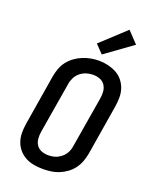

<svg xmlns="http://www.w3.org/2000/svg" viewBox="-179 -1090 957 1196"><g transform="rotate(20 300.0 -492.0)"><path d="M255 8Q224 8 194 2.5Q164 -3 138.5 -17Q113 -31 94.5 -53Q76 -75 66.5 -102.5Q57 -130 57 -160.5Q57 -191 62 -222L117 -557Q122 -584 131.5 -610Q141 -636 158.5 -658.5Q176 -681 199.5 -698Q223 -715 249 -725.5Q275 -736 301.5 -741Q328 -746 355 -746Q386 -746 415.5 -739Q445 -732 470.5 -718.5Q496 -705 514.5 -682.5Q533 -660 542.5 -632.5Q552 -605 552 -574.5Q552 -544 547 -513L492 -178Q487 -152 477.5 -126Q468 -100 451 -77Q434 -54 410.5 -37Q387 -20 361 -9.5Q335 1 308 4.5Q281 8 255 8ZM256 -84Q272 -84 287 -86.5Q302 -89 316 -95.5Q330 -102 343 -112.5Q356 -123 365 -136Q374 -149 379 -163.5Q384 -178 386 -193L442 -528Q446 -551 444 -574.5Q442 -598 429.5 -616.5Q417 -635 395.5 -643Q374 -651 351 -651Q328 -651 306 -644Q284 -637 265.5 -622Q247 -607 236.5 -585.5Q226 -564 223 -542L167 -207Q163 -184 165 -160.5Q167 -137 179 -119Q191 -101 212 -92.5Q233 -84 256 -84ZM357 -788 305 -842 467 -992 537 -918Z"/></g></svg>

Font: Iosevka Slab SmBdExObl
Style: Regular
Weight: 600
Width: 7
Italic angle: -9°
Monospace: yes
Designer: Belleve Invis
Foundry: Belleve Invis
Version: Version 11.1.0; ttfautohint (v1.8.3)